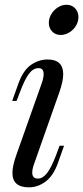

<svg xmlns="http://www.w3.org/2000/svg" viewBox="-20 -780 352 814"><path d="M261.7 -759.8Q284.2 -759.8 298.3 -744.9Q312.5 -730 312.5 -707.5Q312.5 -688 302 -670.7Q291.5 -653.3 273.9 -642.6Q256.3 -631.8 237.3 -631.8Q215.3 -631.8 201.2 -646.5Q187 -661.1 187 -683.1Q187 -702.6 197.8 -720.5Q208.5 -738.3 225.8 -749Q243.2 -759.8 261.7 -759.8ZM165 -465.8Q165 -491.2 143.6 -491.2Q120.6 -491.2 102.5 -467Q84.5 -442.9 64.5 -389.2L50.3 -352.1H31.7L57.6 -424.8Q78.1 -481.9 111.3 -504.9Q144.5 -527.8 181.6 -527.8Q248 -527.8 248 -465.3Q248 -436 231.4 -388.2L124.5 -85Q116.7 -63.5 116.7 -48.3Q116.7 -22.9 140.6 -22.9Q161.1 -22.9 179.2 -45.7Q197.3 -68.4 218.8 -125L232.4 -162.1H251.5L225.6 -88.9Q206.1 -34.7 173.3 -10.3Q140.6 14.2 102.5 14.2Q32.7 14.2 32.7 -46.9Q32.7 -77.6 50.3 -126L157.7 -429.2Q165 -451.2 165 -465.8Z"/></svg>

Font: TypoPRO Playfair Display
Style: Italic
Weight: 400
Italic angle: -14°
Designer: Claus Eggers Sørensen
Foundry: Claus Eggers Sørensen
Version: Version 1.004;PS 001.004;hotconv 1.0.70;makeotf.lib2.5.58329